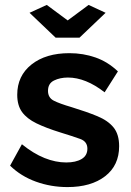

<svg xmlns="http://www.w3.org/2000/svg" viewBox="-20 -750 534 780"><path d="M254 10Q187 10 126 -12Q65 -34 21 -77L69 -164Q116 -126 161 -108Q206 -90 249 -90Q288 -90 311.5 -104Q335 -118 335 -146Q335 -175 306 -185.5Q277 -196 225 -212Q167 -230 128 -249Q89 -268 69.5 -295Q50 -322 50 -365Q50 -442 108 -488Q166 -534 262 -534Q318 -534 368 -516.5Q418 -499 459 -460L405 -375Q328 -435 256 -435Q224 -435 199.5 -423Q175 -411 175 -381Q175 -353 198.5 -341Q222 -329 270 -315Q332 -296 375.5 -278Q419 -260 441.5 -232Q464 -204 464 -156Q464 -78 407 -34Q350 10 254 10ZM170 -730 255 -667 340 -730 409 -698 303 -597H206L100 -698Z"/></svg>

Font: Raleway
Style: Bold
Weight: 700
Designer: Matt McInerney, Pablo Impallari, Rodrigo Fuenzalida
Foundry: Matt McInerney, Pablo Impallari, Rodrigo Fuenzalida
Version: Version 4.026